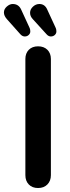

<svg xmlns="http://www.w3.org/2000/svg" viewBox="-52 -944 353 970"><path d="M76.2 -59.1V-646Q76.2 -674.8 93.5 -692.4Q110.8 -710 140.4 -710Q169.9 -710 187.5 -692.4Q205.1 -674.8 205.1 -646V-59.1Q205.1 -30.3 187.5 -12.2Q169.9 5.9 140.4 5.9Q110.8 5.9 93.5 -12Q76.2 -29.8 76.2 -59.1ZM147 -923.8Q174.8 -923.8 187 -895L230 -801.8Q232.9 -794.9 232.9 -784.9Q232.9 -774.9 224.9 -767.3Q216.8 -759.8 204.8 -759.8Q192.9 -759.8 183.1 -771L113.8 -847.2Q99.6 -862.3 99.9 -879.6Q100.1 -897 114.5 -910.4Q128.9 -923.8 147 -923.8ZM12.2 -923.8Q42.5 -923.8 55.2 -895L98.1 -801.8Q101.1 -794.9 101.1 -784.9Q101.1 -774.9 93 -767.3Q85 -759.8 73 -759.8Q61 -759.8 50.8 -771L-17.1 -847.2Q-32.2 -864.3 -32.2 -881.1Q-32.2 -897.9 -17.6 -910.9Q-2.9 -923.8 12.2 -923.8Z"/></svg>

Font: Nunito-Bold
Style: Bold
Weight: 700
Designer: Vernon Adams
Foundry: newtypography
Version: Version 3.000